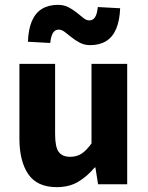

<svg xmlns="http://www.w3.org/2000/svg" viewBox="-20 -759 608 791"><path d="M214 12Q133 12 96.5 -41.5Q60 -95 60 -188V-496H207V-207Q207 -153 222 -133Q237 -113 269 -113Q296 -113 316 -126Q336 -139 357 -168V-496H504V0H384L373 -69H370Q339 -32 302 -10Q265 12 214 12ZM351 -573Q328 -573 309 -583Q290 -593 274.5 -605.5Q259 -618 246.5 -627.5Q234 -637 222 -637Q207 -637 198.5 -624Q190 -611 187 -582L95 -587Q97 -639 111.5 -672.5Q126 -706 153 -722.5Q180 -739 219 -739Q243 -739 261.5 -729.5Q280 -720 295.5 -707.5Q311 -695 323.5 -685Q336 -675 348 -675Q363 -675 371.5 -688Q380 -701 383 -730L475 -725Q473 -674 458.5 -640Q444 -606 417 -589.5Q390 -573 351 -573Z"/></svg>

Font: Source Sans 3
Style: Bold
Weight: 700
Designer: Paul D. Hunt
Foundry: Adobe
Version: Version 3.052;hotconv 1.1.0;makeotfexe 2.6.0